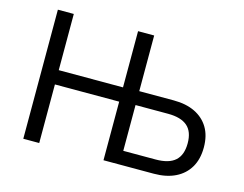

<svg xmlns="http://www.w3.org/2000/svg" viewBox="-97 -859 1286 1013"><g transform="rotate(15 546.0 -352.5)"><path d="M102 0V-705H189V-398H540V-705H628V-401H816Q884 -401 932.5 -377.5Q981 -354 1007.5 -310Q1034 -266 1034 -202Q1034 -138 1007.5 -93Q981 -48 932 -24Q883 0 815 0H540V-320H189V0ZM628 -75H805Q877 -75 911.5 -106Q946 -137 946 -201Q946 -265 911 -295Q876 -325 806 -325H628Z"/></g></svg>

Font: Nunito Sans 7pt SemiCondensed
Style: Regular
Weight: 400
Width: 4
Designer: Vernon Adams
Foundry: Vernon Adams
Version: Version 3.101;gftools[0.9.27]